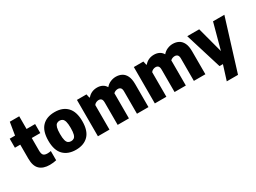

<svg xmlns="http://www.w3.org/2000/svg" viewBox="-50 -1513 3341 2507"><g transform="rotate(-30 1620.5 -260.0)"><path d="M289.5 10Q191 10 138 -40Q85 -90 85 -201.5V-412.5H4.5V-548.5H85L116.5 -740H258.5V-548.5H387.5V-412.5H258.5V-225Q258.5 -173.5 276.2 -154.2Q294 -135 337 -135Q349 -135 361.2 -136.5Q373.5 -138 389 -140.5V-1.5Q368.5 3.5 341.8 6.8Q315 10 289.5 10Z M684.5 10.5Q564.5 10.5 496.2 -59Q428 -128.5 428 -271.5Q428 -417 495.2 -487Q562.5 -557 684.5 -557Q806 -557 873.2 -486Q940.5 -415 940.5 -273Q940.5 -129 872.5 -59.2Q804.5 10.5 684.5 10.5ZM684.5 -119Q710.5 -119 728.5 -131.8Q746.5 -144.5 755.8 -177.2Q765 -210 765 -271.5Q765 -334 755.5 -367.8Q746 -401.5 728 -414.5Q710 -427.5 684.5 -427.5Q659 -427.5 641 -414.5Q623 -401.5 613.5 -368.2Q604 -335 604 -273Q604 -211 613.2 -177.8Q622.5 -144.5 640.5 -131.8Q658.5 -119 684.5 -119Z M1018 0V-548.5H1162L1174 -492.5H1181.5Q1236 -557 1325.5 -557Q1366 -557 1400 -540.8Q1434 -524.5 1456 -488Q1486.5 -523.5 1526.2 -540.2Q1566 -557 1607.5 -557Q1656.5 -557 1695.5 -536.5Q1734.5 -516 1757.2 -469.8Q1780 -423.5 1780 -346.5V0H1606.5V-337Q1606.5 -376 1590.5 -390.8Q1574.5 -405.5 1550 -405.5Q1533.5 -405.5 1515.8 -399Q1498 -392.5 1485 -378.5Q1485.5 -367 1485.5 -354.5V0H1315.5V-337Q1315.5 -376 1300.8 -390.8Q1286 -405.5 1261.5 -405.5Q1243 -405.5 1223.5 -396.8Q1204 -388 1192 -370.5V0Z M1876 0V-548.5H2020L2032 -492.5H2039.5Q2094 -557 2183.5 -557Q2224 -557 2258 -540.8Q2292 -524.5 2314 -488Q2344.5 -523.5 2384.2 -540.2Q2424 -557 2465.5 -557Q2514.5 -557 2553.5 -536.5Q2592.5 -516 2615.2 -469.8Q2638 -423.5 2638 -346.5V0H2464.5V-337Q2464.5 -376 2448.5 -390.8Q2432.5 -405.5 2408 -405.5Q2391.5 -405.5 2373.8 -399Q2356 -392.5 2343 -378.5Q2343.5 -367 2343.5 -354.5V0H2173.5V-337Q2173.5 -376 2158.8 -390.8Q2144 -405.5 2119.5 -405.5Q2101 -405.5 2081.5 -396.8Q2062 -388 2050 -370.5V0Z M2851 0 2681.5 -548.5H2861.5L2965 -160.5L3070 -548.5H3241L3003 220H2833.5L2902.5 0Z"/></g></svg>

Font: Encode Sans Semi Condensed ExtraBold
Style: Regular
Weight: 800
Width: 4
Designer: Multiple Designers
Foundry: Impallari Type
Version: Version 3.000; ttfautohint (v1.8.3) -l 8 -r 50 -G 200 -x 14 